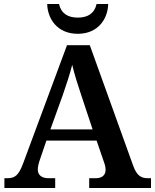

<svg xmlns="http://www.w3.org/2000/svg" viewBox="-20 -940 775 960"><path d="M369 -771C470 -771 519 -845 521 -920H463C452 -872 418 -852 369 -852C320 -852 286 -872 275 -920H216C218 -845 267 -771 369 -771ZM2 0H256V-49H222C191 -49 169 -63 169 -92C169 -106 174 -127 180 -143L212 -237H463L499 -132C504 -119 508 -105 508 -91C508 -61 486 -49 459 -49H426V0H735V-49H719C684 -49 663 -63 645 -114L429 -714H315L96 -124C73 -62 54 -49 17 -49H2ZM232 -293 295 -468C313 -520 330 -572 341 -616C352 -569 370 -512 387 -462L443 -293Z"/></svg>

Font: Noto Serif Yezidi SemiBold
Style: Regular
Weight: 600
Designer: Dalton Maag Ltd
Foundry: Dalton Maag Ltd
Version: Version 1.001